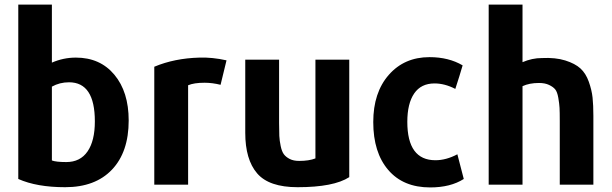

<svg xmlns="http://www.w3.org/2000/svg" viewBox="-20 -800 2678 840"><path d="M543 -273Q543 -135 470 -58Q397 19 265 19Q141 19 60 -17V-780H207V-526Q257 -548 312 -548Q418 -548 480.5 -473Q543 -398 543 -273ZM395 -269Q395 -440 282 -440Q241 -440 207 -421V-98Q225 -91 270 -91Q331 -91 363 -137.5Q395 -184 395 -269Z M971 -536Q963 -501 945 -429Q909 -438 875 -438Q829 -438 803 -427V8H655V-508Q743 -545 852 -548Q908 -550 971 -536Z M1508 -25Q1440 19 1282 19Q1157 19 1105 -41.5Q1053 -102 1053 -219V-539H1201V-262Q1201 -226 1202 -205.5Q1203 -185 1208 -161Q1213 -137 1222 -125Q1231 -113 1247.5 -104.5Q1264 -96 1289 -96Q1332 -96 1360 -107V-539H1508Z M2009 -17Q1951 20 1862 20Q1744 20 1678.5 -56.5Q1613 -133 1613 -266Q1613 -395 1681 -472.5Q1749 -550 1859 -550Q1943 -550 2004 -514Q1991 -469 1972 -411Q1926 -435 1881 -435Q1822 -435 1792 -391Q1762 -347 1762 -267Q1762 -99 1885 -99Q1932 -99 1981 -125Z M2576 8H2429V-270Q2429 -309 2428 -328Q2427 -347 2422.5 -372.5Q2418 -398 2409 -409Q2400 -420 2382 -428.5Q2364 -437 2338 -437Q2296 -437 2266 -423V8H2118V-780H2266V-528Q2308 -546 2350 -546Q2410 -549 2453 -535.5Q2496 -522 2519.5 -500.5Q2543 -479 2556 -442.5Q2569 -406 2572.5 -373Q2576 -340 2576 -293Z"/></svg>

Font: Repo
Style: Bold
Weight: 700
Designer: Stefan Peev
Foundry: Context Ltd
Version: Version 001.000